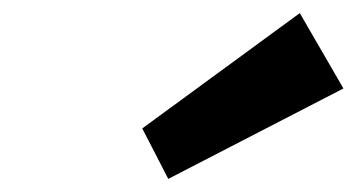

<svg xmlns="http://www.w3.org/2000/svg" viewBox="-20 -860 544 293"><path d="M197.1 -664 236.8 -587 504.1 -725 437.5 -840Z"/></svg>

Font: Hussar Nova
Style: 76
Weight: 700
Foundry: Cannot Into Space Fonts
Version: Version 0.99